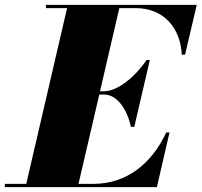

<svg xmlns="http://www.w3.org/2000/svg" viewBox="-70 -770 830 790"><path d="M358 -381C415 -381 454 -315 469 -248H482.5L546.5 -523H533C488 -456 415 -394.5 358 -394.5H341.5L421 -736.5H489C606 -736.5 673 -652 678 -545H691.5L739.5 -750H119V-736.5H206L38 -13.5H-50V0H575.5L627.5 -225H614C555 -98 452 -13.5 315 -13.5H253L338.5 -381Z"/></svg>

Font: Bodoni* 16pt Fatface
Style: Italic
Weight: 900
Italic angle: -13°
Version: Version 2.3